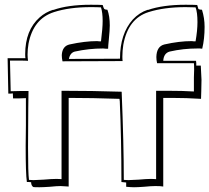

<svg xmlns="http://www.w3.org/2000/svg" viewBox="-20 -756 881 808"><path d="M412 -735Q417 -719 419 -718Q424 -715 432 -715Q442 -688 442 -649Q442 -630 438 -590Q435 -561 435 -551Q432 -551 425 -551Q418 -552 414 -552Q354 -552 295 -539Q275 -534 270 -508L485 -509Q485 -614 539 -674Q566 -703 602 -715V-714Q666 -736 761 -736Q795 -736 810 -735Q815 -719 815 -718Q820 -715 830 -715Q841 -680 841 -643Q841 -592 831 -551Q828 -551 821 -552Q814 -552 811 -552Q751 -552 694 -539Q669 -532 667 -500H805Q805 -496 806 -490Q806 -483 806 -480H825Q828 -422 828 -420Q828 -403 827 -371Q826 -349 826 -340Q766 -344 702 -344H667V29Q658 27 634 27Q616 27 586 30Q559 32 544 32Q532 32 511 30V12Q508 12 501 11Q494 10 491 10Q491 -169 484 -332V-331Q483 -334 483 -340Q368 -344 269 -344V29Q245 27 235 27Q219 27 190 30Q161 32 146 32Q122 32 120 31Q111 25 111 11Q108 11 102 10Q96 10 93 10Q88 -26 88 -142Q88 -171 89 -229Q89 -281 89 -303V-343Q80 -343 62 -342Q44 -342 35 -342L34 -363Q30 -363 24 -362Q18 -362 15 -362L12 -511H64H87Q86 -517 86 -528Q86 -629 147 -683Q172 -705 204 -715V-714Q266 -736 362 -736Q397 -736 412 -735ZM496 -499 243 -498Q240 -512 240 -524Q242 -562 273 -569Q337 -583 389 -583Q393 -583 398 -582Q403 -582 405 -582Q412 -638 412 -668Q412 -703 405 -725Q389 -726 362 -726Q272 -726 207 -705Q120 -677 100 -572Q96 -549 96 -526Q96 -515 98 -500Q86 -501 63 -501H22L25 -372Q41 -373 65 -373H100Q100 -358 99 -302Q98 -192 98 -136Q98 -27 102 1Q110 2 121 2Q134 2 163 0Q198 -3 215 -3Q231 -3 239 -2V-374Q368 -374 492 -370Q501 -150 501 1Q509 2 520 2Q533 2 563 0Q597 -3 613 -3Q629 -3 637 -2V-374Q651 -374 682 -374Q751 -374 796 -371V-396Q796 -406 796 -430Q797 -453 797 -463Q797 -483 796 -490H641Q638 -504 638 -516Q639 -561 672 -569Q734 -583 787 -583Q791 -583 796 -582Q801 -582 803 -582Q811 -628 811 -663Q811 -704 803 -725Q787 -726 761 -726Q671 -726 605 -705Q519 -678 499 -568Q495 -543 495 -518Q495 -505 496 -499Z"/></svg>

Font: Londrina Shadow
Style: Regular
Weight: 400
Designer: Marcelo Magalhaes
Foundry: Marcelo Magalhães
Version: Version 1.001 2011